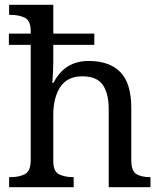

<svg xmlns="http://www.w3.org/2000/svg" viewBox="-20 -780 675 800"><path d="M18 0V-42H26Q60 -42 84 -54.5Q108 -67 108 -114V-593H17V-640H108V-650Q108 -694 83.5 -706Q59 -718 26 -718H18V-760H202V-640H373V-593H202V-520Q202 -502 201 -482.5Q200 -463 199 -449Q198 -435 198 -435H203Q249 -526 350 -526Q436 -526 481.5 -479.5Q527 -433 527 -330V-114Q527 -67 548.5 -54.5Q570 -42 604 -42H607V0H433V-325Q433 -390 408.5 -426Q384 -462 323 -462Q261 -462 231.5 -418Q202 -374 202 -300V-109Q202 -65 226.5 -53.5Q251 -42 284 -42H287V0Z"/></svg>

Font: NotoSerif-Regular
Style: Regular
Weight: 400
Designer: Monotype Design Team
Foundry: Monotype Imaging Inc.
Version: Version 2.007; ttfautohint (v1.8) -l 8 -r 50 -G 200 -x 14 -D